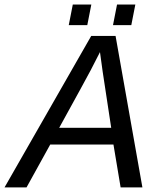

<svg xmlns="http://www.w3.org/2000/svg" viewBox="-71 -815 691 835"><path d="M453.6 0 422.4 -186.5H147.5L44.4 0H-51.3L325.7 -658.7H431.6L548.3 0ZM363.8 -588.4Q341.3 -543.9 323.5 -509.8Q305.7 -475.6 186.5 -259.3H412.6L375.5 -503.4ZM420.4 -705.6 438 -795.4H517.6L500 -705.6ZM228 -705.6 245.6 -795.4H326.2L308.6 -705.6Z"/></svg>

Font: Liberation Mono
Style: Italic
Weight: 400
Italic angle: -12°
Monospace: yes
Designer: Steve Matteson
Foundry: Ascender Corporation
Version: Version 2.1.5